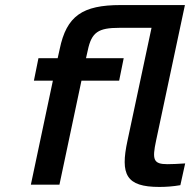

<svg xmlns="http://www.w3.org/2000/svg" viewBox="-20 -730 752 759"><path d="M452 -620H579L484 -174C455 -40 478 9 610 9C636 9 665 7 693 2L712 -84C686 -82 655 -81 642 -81C586 -81 581 -99 597 -174L711 -710H457C306 -710 243 -667 216 -536L208 -500H132L114 -411H189L102 0H215L302 -411H451L469 -500H320L327 -531C342 -603 369 -620 452 -620Z"/></svg>

Font: LT Wave Medium
Style: Italic
Weight: 500
Designer: Daniel Lyons
Version: Version 2.5 (Glyphs App)